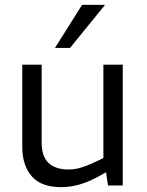

<svg xmlns="http://www.w3.org/2000/svg" viewBox="-20 -766 607 793"><path d="M233 7Q150 7 111 -38Q72 -83 72 -159V-499H152V-177Q152 -120 180.5 -93Q209 -66 263 -66Q288 -66 312 -73Q336 -80 362 -92L407 -113V-499H487V0H426L415 -74L432 -62L381 -34Q342 -13 305 -3Q268 7 233 7ZM207 -568 319 -746H414L269 -568Z"/></svg>

Font: REM Light
Style: Regular
Weight: 300
Designer: Octavio Pardo
Foundry: Ashler Design
Version: Version 1.005;gftools[0.9.28]